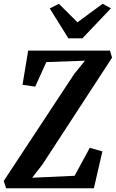

<svg xmlns="http://www.w3.org/2000/svg" viewBox="-37 -1016 624 1036"><path d="M-4 0 -17 -39.5 363.5 -617 421.5 -688.5 213 -681 153 -548.5 84.5 -558.5 115 -743H556.5L567.5 -704.5L192 -128.5L136.5 -57L365.5 -67.5L447.5 -218.5L515.5 -199L469.5 0ZM332 -809 231.5 -970.5 280.5 -995.5Q306 -970.5 331.2 -945.5Q356.5 -920.5 381 -895.5Q415 -921 448.8 -945.8Q482.5 -970.5 517 -995.5L561.5 -971L407.5 -809Z"/></svg>

Font: Merriweather 24pt SemiCondensed
Style: Bold Italic
Weight: 700
Width: 4
Italic angle: -7.8°
Designer: Eben Sorkin
Foundry: Eben Sorkin
Version: Version 2.101